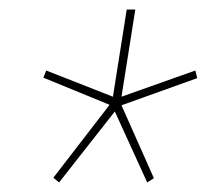

<svg xmlns="http://www.w3.org/2000/svg" viewBox="-20 -720 434 403"><path d="M104 -337 92 -347 210 -500 71 -557 77 -572 217 -517 246 -700H264L235 -517L390 -572L394 -556L235 -499L303 -346L289 -337L221 -486Z"/></svg>

Font: Georama Extended Thin
Style: Italic
Weight: 100
Width: 7
Italic angle: -9°
Designer: Jean-Baptiste Levee
Foundry: Production Type
Version: Version 1.000